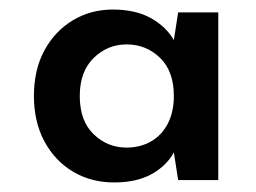

<svg xmlns="http://www.w3.org/2000/svg" viewBox="-20 -730 537 402"><path d="M219 -348Q171 -348 133 -370.5Q95 -393 73 -434Q51 -475 51 -529Q51 -584 73 -624.5Q95 -665 132.5 -687.5Q170 -710 216 -710Q264 -710 296 -692Q328 -674 344 -646L353 -704H437V-353H353L344 -411Q329 -383 297.5 -365.5Q266 -348 219 -348ZM245 -421Q273 -421 295.5 -433.5Q318 -446 331 -470.5Q344 -495 344 -529Q344 -581 315 -609Q286 -637 245 -637Q205 -637 176 -608.5Q147 -580 147 -529Q147 -477 176 -449Q205 -421 245 -421Z"/></svg>

Font: DM Sans 17pt SemiBold
Style: Regular
Weight: 600
Version: Version 4.004;gftools[0.9.30]